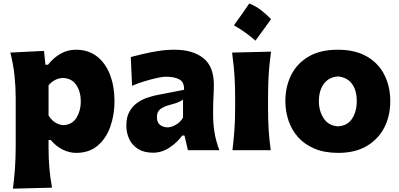

<svg xmlns="http://www.w3.org/2000/svg" viewBox="-20 -873 2322 1116"><path d="M55.2 223.6Q63 163.6 67.1 103.8Q71.3 43.9 71.3 -26.9V-300.8Q71.3 -366.2 64.5 -432.4Q57.6 -498.5 40 -567.4L235.8 -577.1L244.1 -496.6H258.8Q290.5 -537.1 331.8 -560.5Q373 -584 420.4 -584Q494.6 -584 544.7 -544.2Q594.7 -504.4 620.1 -436.8Q645.5 -369.1 645.5 -284.7Q645.5 -205.6 621.3 -137.2Q597.2 -68.8 547.9 -26.6Q498.5 15.6 421.9 15.6Q384.8 15.6 346.4 -2.4Q308.1 -20.5 274.9 -59.1H262.2V-16.1Q262.2 46.4 266.8 102.1Q271.5 157.7 282.2 217.8ZM347.7 -145.5Q399.9 -147.9 424.8 -189Q449.7 -230 449.7 -282.7Q449.7 -338.4 424.1 -377.9Q398.4 -417.5 346.7 -419.9Q297.9 -418.5 262.2 -377.4V-201.2Q294.9 -149.9 347.7 -145.5Z M869.6 14.6Q817.4 14.6 783 -6.8Q748.5 -28.3 731.4 -64.2Q714.4 -100.1 714.4 -143.1Q714.4 -191.9 732.2 -223.9Q750 -255.9 777.8 -275.4Q805.7 -294.9 835.7 -304.9Q865.7 -314.9 889.6 -319.8L1049.8 -351.1Q1051.8 -394.5 1023.4 -410.9Q995.1 -427.2 941.4 -427.2Q927.7 -427.2 895.3 -420.4Q862.8 -413.6 823 -401.6Q783.2 -389.6 747.6 -374.5L740.2 -541.5Q768.1 -548.8 809.3 -558.8Q850.6 -568.8 898.7 -576.4Q946.8 -584 994.6 -584Q1099.6 -584 1161.4 -535.6Q1223.1 -487.3 1223.1 -378.4Q1223.1 -350.6 1220.9 -310.8Q1218.8 -271 1218.8 -240.2V-198.7Q1218.8 -154.8 1226.6 -105Q1234.4 -55.2 1254.9 0H1072.3L1052.2 -85.4H1039.1Q1012.2 -46.9 966.8 -16.1Q921.4 14.6 869.6 14.6ZM954.6 -132.8Q975.6 -132.8 1001.5 -147.5Q1027.3 -162.1 1043.9 -189V-294.4Q1034.7 -287.1 1018.6 -279.8Q1002.4 -272.5 961.9 -261.7Q935.1 -254.9 913.6 -240Q892.1 -225.1 892.1 -192.9Q892.1 -160.6 910.6 -146.7Q929.2 -132.8 954.6 -132.8Z M1428.8 -852.6Q1464.2 -839.2 1495.9 -815Q1527.6 -790.8 1555.5 -761.8Q1533.5 -731.2 1510.9 -699.8Q1488.4 -668.4 1464.7 -636.7Q1437.3 -660.8 1406.2 -683.4Q1375 -706 1339.6 -725.8Q1363.2 -758.1 1385.3 -789.7Q1407.3 -821.4 1428.8 -852.6ZM1331.1 0Q1338.4 -60.1 1342.5 -116.9Q1346.7 -173.8 1346.7 -244.6V-300.8Q1346.7 -358.9 1344.5 -403.8Q1342.3 -448.7 1338.4 -488Q1334.5 -527.3 1329.1 -567.4L1555.2 -572.8Q1549.8 -532.2 1545.9 -492.2Q1542 -452.1 1540 -406Q1538.1 -359.9 1538.1 -300.8V-244.6Q1538.1 -173.8 1541.7 -116.9Q1545.4 -60.1 1553.7 0Z M1946.3 15.6Q1866.7 15.6 1808.6 -8.8Q1750.5 -33.2 1712.9 -75.4Q1675.3 -117.7 1657 -171.9Q1638.7 -226.1 1638.7 -285.2Q1638.7 -370.1 1672.9 -437.7Q1707 -505.4 1774.7 -544.7Q1842.3 -584 1942.4 -584Q2045.4 -584 2113.3 -544.2Q2181.2 -504.4 2214.8 -436.8Q2248.5 -369.1 2248.5 -285.2Q2248.5 -199.2 2213.4 -131.1Q2178.2 -63 2110.8 -23.7Q2043.5 15.6 1946.3 15.6ZM1945.3 -138.7Q1999 -141.6 2026.4 -183.1Q2053.7 -224.6 2053.7 -285.2Q2053.7 -348.1 2025.9 -385.7Q1998 -423.3 1945.3 -428.7Q1890.6 -424.8 1862.1 -385.5Q1833.5 -346.2 1833.5 -285.2Q1833.5 -226.6 1862.1 -184.1Q1890.6 -141.6 1945.3 -138.7Z"/></svg>

Font: Pinar DS1 ExtraBold
Style: Regular
Weight: 800
Designer: Amin Abedi
Version: Version 3.000